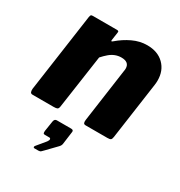

<svg xmlns="http://www.w3.org/2000/svg" viewBox="-183 -665 967 1034"><g transform="rotate(30 300.0 -147.5)"><path d="M30 0Q19 0 16 -8Q13 -16 14 -28L83 -514Q85 -524 87.5 -527Q90 -530 99 -530H249Q255 -530 258 -527.5Q261 -525 259 -516L252 -468Q251 -456 263 -467Q300 -499 343.5 -519.5Q387 -540 432 -540Q498 -540 536.5 -502Q575 -464 575 -403Q575 -396 574.5 -389.5Q574 -383 573 -375L523 -22Q521 -8 515.5 -4Q510 0 495 0H360Q349 0 346.5 -7.5Q344 -15 346 -28L392 -355Q393 -360 393.5 -364.5Q394 -369 394 -372Q394 -393 381.5 -403Q369 -413 345 -413Q325 -413 307 -406Q289 -399 273 -385.5Q257 -372 240 -353L192 -21Q190 -7 183.5 -3.5Q177 0 161 0H30ZM182 245Q177 245 176.5 240Q176 235 181 230L224 178Q232 167 231 160.5Q230 154 223 154H196Q188 154 186 150Q184 146 185 135L195 71Q198 54 212 54H301Q316 54 315 66L304 148Q302 159 293 168L236 227Q229 234 223.5 239.5Q218 245 208 245H182Z"/></g></svg>

Font: Libre Franklin Thin ExtraBold
Style: Italic
Weight: 800
Italic angle: -8°
Version: Version 2.000